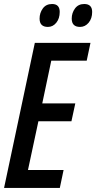

<svg xmlns="http://www.w3.org/2000/svg" viewBox="-21 -925 474 945"><path d="M-1 0 150.4 -713.9H424.3L405.8 -626.5H231.4L187 -416H349.6L330.6 -328.1H168L116.7 -88.4H292L273.4 0ZM373 -792.5Q332 -792.5 332 -833.5Q332 -861.3 348.1 -883.3Q364.3 -905.3 393.6 -905.3Q432.6 -905.3 432.6 -866.2Q432.6 -834 415.3 -813.2Q397.9 -792.5 373 -792.5ZM214.8 -792.5Q173.8 -792.5 173.8 -833.5Q173.8 -861.3 189.7 -883.3Q205.6 -905.3 235.4 -905.3Q272.9 -905.3 272.9 -866.2Q272.9 -834 256.1 -813.2Q239.3 -792.5 214.8 -792.5Z"/></svg>

Font: Open Sans Condensed SemiBold
Style: Italic
Weight: 600
Width: 3
Italic angle: -12°
Designer: Monotype Design Team
Foundry: Monotype Imaging Inc.
Version: Version 3.000; ttfautohint (v1.8.4)